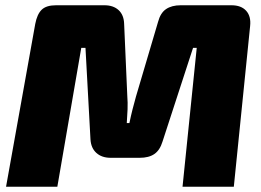

<svg xmlns="http://www.w3.org/2000/svg" viewBox="-20 -710 994 730"><path d="M860 -690Q897 -690 916 -669Q935 -648 931 -611L869 0H674L728 -528H714L598 -172Q588 -139 567 -124.5Q546 -110 511 -110H401Q367 -110 346.5 -128.5Q326 -147 324 -180L305 -528H289L198 0H3L114 -619Q121 -656 138.5 -673Q156 -690 193 -690H377Q411 -690 431 -671.5Q451 -653 452 -619L464 -345Q466 -320 465 -294.5Q464 -269 462 -242H472Q478 -271 484 -294.5Q490 -318 497 -343L581 -627Q590 -661 611.5 -675.5Q633 -690 667 -690Z"/></svg>

Font: Exo 2 Black
Style: Italic
Weight: 900
Italic angle: -8°
Designer: Natanael Gama
Foundry: Natanael Gama
Version: Version 2.010